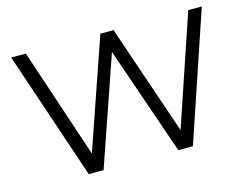

<svg xmlns="http://www.w3.org/2000/svg" viewBox="-96 -857 1305 1013"><g transform="rotate(-15 556.5 -350.0)"><path d="M557 -591 761 0H841L1077 -700H1003L800 -99L595 -700H523L316 -101L116 -700H36L272 0H353Z"/></g></svg>

Font: Montserrat-Alt1
Style: Regular
Weight: 400
Designer: Differentunic
Foundry: Differentunic
Version: Version 7.222